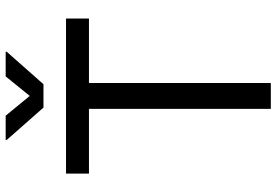

<svg xmlns="http://www.w3.org/2000/svg" viewBox="-170 -812 982 682"><g transform="rotate(-90 321.0 -471.0)"><path d="M45.4 -646V-727.5H596.2V-646H367.2V0H275.4V-646ZM251 -941.9 321.3 -856.4 390.6 -941.9H478V-938L362.8 -807.6H279.8L165 -938V-941.9Z"/></g></svg>

Font: Inter 16pt
Style: Regular
Weight: 400
Version: Version 4.001;git-66647c0bb